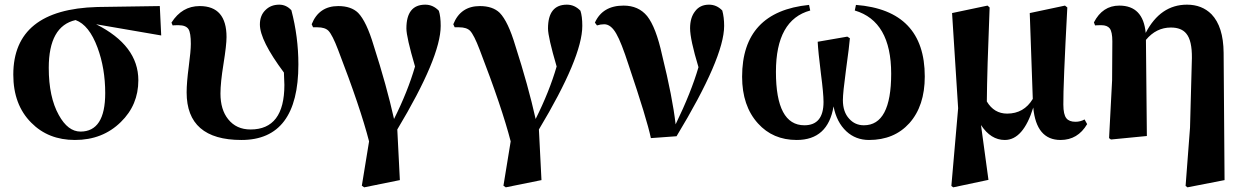

<svg xmlns="http://www.w3.org/2000/svg" viewBox="-20 -583 5342 823"><path d="M431 -184Q431 -290 398 -379Q362 -476 304 -497Q189 -471 189 -292Q189 -167 232 -90Q271 -19 325 -19Q431 -19 431 -184ZM392 -479Q573 -388 573 -239Q573 -133 498 -60Q420 17 301 17Q187 17 114 -57Q37 -134 37 -263Q37 -543 397 -553L665 -557L671 -431Z M715 -486Q760 -557 836 -557Q951 -557 951 -424Q951 -390 938 -309Q925 -229 925 -182Q925 -113 958 -72Q993 -28 1054 -28Q1199 -28 1199 -219Q1199 -236 1197 -272Q1094 -410 1094 -478Q1094 -517 1118 -540Q1141 -563 1177 -563Q1207 -563 1229 -539Q1259 -425 1259 -307Q1259 17 1015 17Q780 17 780 -187Q780 -229 789 -297Q798 -365 798 -395Q798 -442 788 -458Q777 -475 745 -475Q724 -475 720 -474Z M1316 -479Q1347 -557 1430 -557Q1485 -557 1515 -528Q1551 -491 1582 -387Q1637 -216 1669 -73Q1728 -191 1759 -298Q1722 -424 1722 -461Q1722 -563 1803 -563Q1836 -563 1861 -537Q1869 -513 1869 -472Q1869 -338 1683 -28L1694 189L1541 220L1531 213L1562 23Q1525 -121 1429 -370Q1405 -433 1388 -451Q1373 -466 1341 -466H1322Z M1923 -479Q1954 -557 2037 -557Q2092 -557 2122 -528Q2158 -491 2189 -387Q2244 -216 2276 -73Q2335 -191 2366 -298Q2329 -424 2329 -461Q2329 -563 2410 -563Q2443 -563 2468 -537Q2476 -513 2476 -472Q2476 -338 2290 -28L2301 189L2148 220L2138 213L2169 23Q2132 -121 2036 -370Q2012 -433 1995 -451Q1980 -466 1948 -466H1929Z M2530 -486Q2563 -559 2653 -559Q2717 -559 2754 -514Q2792 -466 2818 -347Q2863 -165 2876 -50Q2943 -188 2974 -295Q2938 -414 2938 -462Q2938 -507 2959 -534Q2980 -563 3019 -563Q3052 -563 3076 -538Q3084 -509 3084 -472Q3084 -336 2880 1L2770 9Q2753 -72 2675 -303Q2643 -402 2622 -438Q2599 -479 2570 -479Q2554 -479 2539 -474Z M3649 -562Q3944 -539 3944 -255Q3944 -129 3878 -55Q3813 17 3705 17Q3648 17 3608 -20Q3566 -59 3553 -127Q3529 17 3395 17Q3293 17 3229 -54Q3161 -129 3161 -254Q3161 -533 3448 -562L3453 -538Q3306 -498 3306 -275Q3306 -46 3428 -46Q3510 -46 3510 -146Q3510 -182 3499 -266Q3487 -362 3485 -404L3612 -426L3623 -419Q3621 -390 3606 -281Q3593 -185 3593 -154Q3593 -103 3620 -74Q3645 -46 3683 -46Q3800 -46 3800 -267Q3800 -492 3644 -538Z M4640 -51Q4600 17 4526 17Q4422 17 4409 -122Q4366 17 4287 17Q4227 17 4185 -47L4217 188L4066 220L4058 214L4087 -119L4061 -527L4213 -559L4222 -551Q4211 -278 4210 -148Q4241 -96 4297 -96Q4369 -96 4407 -159L4394 -527L4545 -559L4555 -551Q4537 -214 4538 -135Q4538 -92 4551 -76Q4563 -61 4590 -61Q4611 -61 4629 -71Z M5229 189 5070 220 5062 214 5081 -36 5089 -334Q5090 -409 5065 -439Q5044 -465 4999 -465Q4936 -465 4892 -412L4896 0L4742 15L4734 9L4747 -239L4748 -406Q4748 -446 4737 -461Q4726 -475 4701 -475Q4678 -475 4674 -474L4669 -487Q4706 -559 4778 -559Q4880 -559 4891 -442Q4954 -563 5068 -563Q5132 -563 5173 -522Q5224 -469 5225 -357Z"/></svg>

Font: Source Han Serif CN Heavy
Style: Regular
Weight: 900
Designer: Ryoko NISHIZUKA  (kana & ideographs); Frank Grießhammer (Latin, Greek & Cyrillic); Wenlong ZHANG  (bopomofo); Sandoll Co
Foundry: Adobe Systems Incorporated
Version: Version 1.000;PS 1;hotconv 16.6.53;makeotf.lib2.5.65590